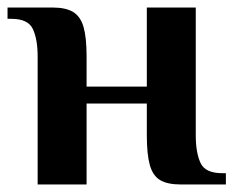

<svg xmlns="http://www.w3.org/2000/svg" viewBox="-21 -490 620 510"><path d="M79 0V-340Q79 -385 66.5 -412.5Q54 -440 9 -440H-1V-470H119Q154 -470 173.5 -458Q193 -446 201 -418Q209 -390 209 -340V-260H369V-470H499V-130Q499 -85 511.5 -57.5Q524 -30 569 -30H579V0H459Q424 0 404.5 -11.5Q385 -23 377 -51.5Q369 -80 369 -130V-215H209V0Z"/></svg>

Font: El Messiri
Style: Regular
Weight: 400
Designer: Mohamed Gaber
Foundry: Kief Type Foundry
Version: Version 2.020